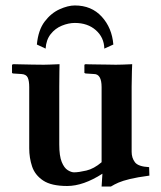

<svg xmlns="http://www.w3.org/2000/svg" viewBox="-20 -671 590 703"><path d="M362 -493Q361 -534 331 -560.5Q301 -587 254 -587Q231 -587 206.5 -577Q182 -567 165.5 -546Q149 -525 147 -493L115 -508Q120 -561 143.5 -592Q167 -623 198 -637Q229 -651 254 -651Q315 -651 352.5 -610Q390 -569 395 -508ZM462 -115Q462 -93 474 -77Q486 -61 526 -59L527 -28Q482 -22 455.5 -15.5Q429 -9 414 -2.5Q399 4 386 12H352L355 -35Q285 10 226 10Q168 10 138 -10Q108 -30 97.5 -61.5Q87 -93 87 -128V-352Q87 -375 81.5 -387Q76 -399 58 -400L27 -402L24 -404V-434L29 -436Q29 -436 50 -435.5Q71 -435 97.5 -434.5Q124 -434 140 -434Q147 -434 161 -434.5Q175 -435 186.5 -435.5Q198 -436 198 -436Q198 -436 197.5 -409Q197 -382 197 -354V-142Q197 -100 206 -78Q215 -56 228 -48Q241 -40 251 -40Q268 -40 296 -46.5Q324 -53 352 -77V-352Q352 -400 324 -400L293 -402L289 -404V-434L293 -436Q293 -436 306 -435.5Q319 -435 338 -435Q357 -435 375.5 -434.5Q394 -434 404 -434Q415 -434 429 -434.5Q443 -435 453.5 -435.5Q464 -436 464 -436Q464 -436 463 -410Q462 -384 462 -354Z"/></svg>

Font: Libertinus Serif SemiBold
Style: Regular
Weight: 600
Designer: Philipp H. Poll, Khaled Hosny
Foundry: Caleb Maclennan
Version: Version 7.051;RELEASE